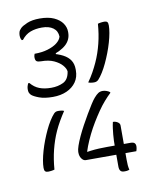

<svg xmlns="http://www.w3.org/2000/svg" viewBox="-93 -849 786 992"><g transform="rotate(-10 300.0 -353.0)"><path d="M374 -411Q391 -435 404 -458.5Q417 -482 427.5 -505Q438 -528 446 -551.5Q454 -575 460 -599Q466 -623 470 -648.5Q474 -674 476 -701Q479 -702 483 -703Q487 -704 491.5 -704.5Q496 -705 500.5 -705.5Q505 -706 510 -706Q520 -706 525 -701.5Q530 -697 530 -683Q530 -666 526 -643.5Q522 -621 514.5 -595Q507 -569 497 -543Q487 -517 475.5 -492.5Q464 -468 451.5 -448Q439 -428 427 -415Q423 -411 417.5 -408.5Q412 -406 404 -406Q399 -406 393.5 -406.5Q388 -407 383.5 -408Q379 -409 374 -411ZM226 -288Q210 -264 196.5 -240.5Q183 -217 172.5 -194Q162 -171 154 -147.5Q146 -124 140 -100Q134 -76 130 -50.5Q126 -25 124 2Q121 3 117 4Q113 5 108.5 5.5Q104 6 99.5 6.5Q95 7 90 7Q80 7 75 2Q70 -3 70 -16Q70 -33 74 -55.5Q78 -78 85.5 -104Q93 -130 103 -156Q113 -182 124.5 -206.5Q136 -231 148.5 -251Q161 -271 173 -284Q178 -289 183 -291Q188 -293 196 -293Q202 -293 207 -292.5Q212 -292 217 -291Q222 -290 226 -288ZM317 -683Q317 -646 289.5 -620.5Q262 -595 206 -579L235 -604V-569L206 -592Q246 -583 271.5 -569.5Q297 -556 309.5 -536.5Q322 -517 322 -489V-484Q322 -448 304 -422.5Q286 -397 254.5 -383Q223 -369 182 -369Q138 -369 110 -379.5Q82 -390 71 -400Q64 -408 62 -414Q60 -420 60 -430Q60 -434 60.5 -438Q61 -442 62 -445.5Q63 -449 64.5 -453Q66 -457 68 -461H74Q94 -437 120 -427Q146 -417 182 -417Q217 -417 245 -430.5Q273 -444 279 -486Q277 -502 262 -519Q247 -536 220 -548.5Q193 -561 153 -561Q137 -561 130 -566Q123 -571 123 -587Q123 -591 123.5 -593.5Q124 -596 125 -599Q126 -602 127 -605Q166 -605 196 -614Q226 -623 245 -637.5Q264 -652 269 -670Q268 -700 246 -716Q224 -732 187 -732Q153 -732 126.5 -722Q100 -712 80 -686H74Q72 -689 70.5 -692Q69 -695 68.5 -698Q68 -701 67.5 -704.5Q67 -708 67 -711Q67 -720 69.5 -729Q72 -738 82 -748Q92 -758 118 -769Q144 -780 184 -780Q229 -780 258.5 -766.5Q288 -753 302.5 -732Q317 -711 317 -687ZM505 70Q502 71 498.5 72Q495 73 491.5 73.5Q488 74 484.5 74Q481 74 477 74Q464 74 458 66.5Q452 59 452 43V-60Q452 -76 452.5 -92Q453 -108 454.5 -123.5Q456 -139 458 -155Q460 -171 464 -188H467Q478 -188 489 -181Q500 -174 500 -163V16Q500 34 501 45.5Q502 57 505 70ZM557 -18H292Q280 -18 270.5 -31Q261 -44 261 -63V-67Q261 -78 268 -98.5Q275 -119 287 -145Q299 -171 314 -198.5Q329 -226 344 -251.5Q359 -277 372 -297.5Q385 -318 394 -328Q406 -342 416 -348.5Q426 -355 440 -355Q445 -355 449.5 -354Q454 -353 459 -351.5Q464 -350 468.5 -347.5Q473 -345 477 -342V-338Q461 -323 443 -302.5Q425 -282 407.5 -256.5Q390 -231 373 -203Q356 -175 341.5 -145.5Q327 -116 316 -87.5Q305 -59 299 -32L307 -87V-40L277 -53Q301 -58 324 -61Q347 -64 369.5 -65Q392 -66 413 -66H535Q550 -66 556 -60Q562 -54 562 -43Q562 -40 561.5 -36.5Q561 -33 560.5 -30Q560 -27 559 -24Q558 -21 557 -18Z"/></g></svg>

Font: Recursive Monospace Casual Light
Style: Regular
Weight: 300
Version: Version 1.047